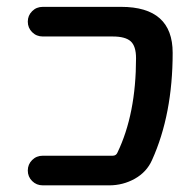

<svg xmlns="http://www.w3.org/2000/svg" viewBox="-20 -565 563 563"><path d="M335 -544.9Q486.3 -544.9 486.3 -410.2Q486.3 -229.5 425.8 -95.7Q410.2 -60.5 375.5 -41Q340.8 -21.5 299.8 -21.5H105.5Q86.9 -21.5 74.2 -34.2Q61.5 -46.9 61.5 -64.9Q61.5 -83 74.2 -95.7Q86.9 -108.4 105.5 -108.4H310.5Q320.3 -108.4 324.2 -117.2Q378.9 -230.5 378.9 -394.5Q378.9 -429.7 363.3 -443.8Q347.7 -458 310.5 -458H105.5Q86.9 -458 74.2 -470.7Q61.5 -483.4 61.5 -501.5Q61.5 -519.5 74.2 -532.2Q86.9 -544.9 105.5 -544.9Z"/></svg>

Font: Gen Jyuu GothicX Medium
Style: Regular
Weight: 500
Designer: Ryoko NISHIZUKA (kana &amp; ideographs); Paul D. Hunt (Latin, Greek &amp; Cyrillic); Wenlong ZHANG (bopomofo); Sandoll C
Version: Version 1.058.20140828